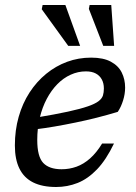

<svg xmlns="http://www.w3.org/2000/svg" viewBox="-20 -738 542 768"><path d="M323.5 -452.5Q292 -452.5 262.8 -439.2Q233.5 -426 209.2 -401.2Q185 -376.5 167 -342.5Q149 -308.5 139 -266.8Q129 -225 129 -178Q129 -111.5 153 -86.2Q177 -61 226.5 -61Q257.5 -61 286 -71.2Q314.5 -81.5 340.2 -104.2Q366 -127 388.5 -164H436Q404.5 -98.5 368 -60.5Q331.5 -22.5 290.5 -6.2Q249.5 10 204.5 10Q149.5 10 112.8 -8.2Q76 -26.5 57.8 -63.5Q39.5 -100.5 39.5 -156Q39.5 -217.5 54.8 -271Q70 -324.5 98.2 -368Q126.5 -411.5 164.8 -442.8Q203 -474 248.5 -490.8Q294 -507.5 344.5 -507.5Q393.5 -507.5 423.5 -491.2Q453.5 -475 467 -447.8Q480.5 -420.5 480.5 -387.5Q480.5 -362 472.2 -335.8Q464 -309.5 451 -290.5Q409.5 -278 367 -267.2Q324.5 -256.5 282 -247.8Q239.5 -239 198.8 -232Q158 -225 120.5 -220.5L123.5 -267.5Q201.5 -280.5 252 -291.5Q302.5 -302.5 331.8 -312.8Q361 -323 374.5 -333.5Q388 -344 391.8 -356.2Q395.5 -368.5 395.5 -384Q395.5 -405 387.2 -420.2Q379 -435.5 363.2 -444Q347.5 -452.5 323.5 -452.5ZM300.5 -554.5H253L147 -701L150.5 -718H241.5ZM436.5 -554.5H393L335.5 -702.5L338.5 -718H425Z"/></svg>

Font: Newsreader 8pt
Style: Italic
Weight: 400
Italic angle: -17°
Version: Version 1.003